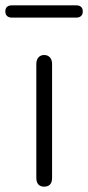

<svg xmlns="http://www.w3.org/2000/svg" viewBox="-57 -695 330 719"><path d="M79 -29V-455Q79 -471 87 -480Q95 -489 108 -489Q122 -489 130 -480Q138 -471 138 -455V-29Q138 4 108 4Q94 4 86.5 -4.5Q79 -13 79 -29ZM-37 -652Q-37 -675 -12 -675H228Q253 -675 253 -652Q253 -641 246.5 -635Q240 -629 228 -629H-12Q-24 -629 -30.5 -635Q-37 -641 -37 -652Z"/></svg>

Font: SN Pro Light
Style: Regular
Weight: 300
Designer: Tobias Whetton
Foundry: Supernotes
Version: Version 1.002